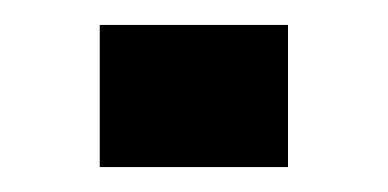

<svg xmlns="http://www.w3.org/2000/svg" viewBox="-20 -517 311 154"><path d="M211 -497V-383H60V-497Z"/></svg>

Font: Syne Modified
Style: Bold
Weight: 700
Designer: Lucas Descroix
Foundry: Bonjour Monde
Version: Version 2.200